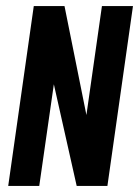

<svg xmlns="http://www.w3.org/2000/svg" viewBox="-20 -611 457 631"><path d="M7 0 91 -591H192L264 -233L315 -591H417L333 0H232L157 -334L109 0Z"/></svg>

Font: Alumni Sans Thin
Style: Bold Italic
Weight: 700
Italic angle: -8°
Version: Version 1.016